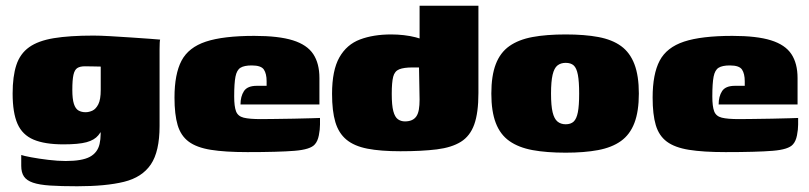

<svg xmlns="http://www.w3.org/2000/svg" viewBox="-20 -525 2819 669"><path d="M249 124Q192 124 154.5 121.5Q117 119 95 111.5Q73 104 63.5 90Q54 76 54 53Q54 46 54 33Q54 20 54 15Q62 18 88.5 23Q115 28 148.5 32Q182 36 209 36Q266 36 293 21.5Q320 7 327 -23.5Q334 -54 328 -101L347 -98Q336 -70 322.5 -53.5Q309 -37 281.5 -29.5Q254 -22 201 -22Q136 -22 97 -38.5Q58 -55 41 -93.5Q24 -132 24 -199Q24 -259 37 -298.5Q50 -338 81.5 -360.5Q113 -383 167.5 -392Q222 -401 306 -401Q328 -401 363.5 -399Q399 -397 435.5 -394.5Q472 -392 500.5 -390Q529 -388 538 -387Q537 -385 536.5 -375.5Q536 -366 536 -353.5Q536 -341 536 -326V-86Q536 3 505.5 48Q475 93 412 108.5Q349 124 249 124ZM278 -134Q290 -134 302 -139.5Q314 -145 322.5 -161.5Q331 -178 331 -212V-293Q325 -293 308 -293.5Q291 -294 276 -294Q259 -294 249.5 -288Q240 -282 236 -264.5Q232 -247 232 -212Q232 -180 237.5 -163Q243 -146 253.5 -140Q264 -134 278 -134Z M842 5Q764 5 714.5 -3Q665 -11 637.5 -31.5Q610 -52 599 -89Q588 -126 588 -185Q588 -267 612.5 -313.5Q637 -360 697.5 -380Q758 -400 866 -400Q951 -400 1000.5 -384.5Q1050 -369 1071.5 -336.5Q1093 -304 1093 -253V-161H818Q818 -189 830 -207.5Q842 -226 875 -226H909V-242Q909 -268 899.5 -282.5Q890 -297 857 -297Q831 -297 818 -289Q805 -281 800.5 -258Q796 -235 796 -189Q796 -154 802.5 -137Q809 -120 829 -115Q849 -110 889 -110Q905 -110 937 -110.5Q969 -111 1004 -111.5Q1039 -112 1065 -113Q1091 -114 1095 -114V-91Q1095 -74 1091 -53.5Q1087 -33 1077 -22Q1062 -4 1006 0.5Q950 5 842 5Z M1137 -198Q1137 -280 1162.5 -325Q1188 -370 1234.5 -387.5Q1281 -405 1343 -405Q1365 -405 1387 -402.5Q1409 -400 1428.5 -395Q1448 -390 1463.5 -383Q1479 -376 1489 -367L1442 -349V-505H1647V-201Q1647 -132 1632.5 -91.5Q1618 -51 1586 -31Q1554 -11 1502 -4.5Q1450 2 1375 2Q1306 2 1260 -7Q1214 -16 1187 -38.5Q1160 -61 1148.5 -99.5Q1137 -138 1137 -198ZM1391 -102Q1405 -102 1415 -106.5Q1425 -111 1431 -120Q1437 -129 1439.5 -143.5Q1442 -158 1442 -178L1440 -290Q1438 -290 1435 -290Q1432 -290 1428 -290Q1424 -290 1418 -290Q1387 -290 1371 -283.5Q1355 -277 1350 -257.5Q1345 -238 1345 -198Q1345 -158 1350.5 -137.5Q1356 -117 1366.5 -109.5Q1377 -102 1391 -102Z M1951 7Q1884 7 1835.5 -2Q1787 -11 1755 -33.5Q1723 -56 1707.5 -96.5Q1692 -137 1692 -199Q1692 -261 1707.5 -301.5Q1723 -342 1755 -364.5Q1787 -387 1835.5 -396Q1884 -405 1951 -405Q2017 -405 2065 -396Q2113 -387 2144 -364.5Q2175 -342 2190.5 -301.5Q2206 -261 2206 -199Q2206 -137 2190.5 -96.5Q2175 -56 2143.5 -33.5Q2112 -11 2064 -2Q2016 7 1951 7ZM1951 -92Q1969 -92 1979 -101.5Q1989 -111 1993.5 -134Q1998 -157 1998 -199Q1998 -241 1993.5 -264.5Q1989 -288 1979 -297Q1969 -306 1951 -306Q1934 -306 1922.5 -297Q1911 -288 1905.5 -264.5Q1900 -241 1900 -199Q1900 -157 1905.5 -134Q1911 -111 1922.5 -101.5Q1934 -92 1951 -92Z M2508 5Q2430 5 2380.5 -3Q2331 -11 2303.5 -31.5Q2276 -52 2265 -89Q2254 -126 2254 -185Q2254 -267 2278.5 -313.5Q2303 -360 2363.5 -380Q2424 -400 2532 -400Q2617 -400 2666.5 -384.5Q2716 -369 2737.5 -336.5Q2759 -304 2759 -253V-161H2484Q2484 -189 2496 -207.5Q2508 -226 2541 -226H2575V-242Q2575 -268 2565.5 -282.5Q2556 -297 2523 -297Q2497 -297 2484 -289Q2471 -281 2466.5 -258Q2462 -235 2462 -189Q2462 -154 2468.5 -137Q2475 -120 2495 -115Q2515 -110 2555 -110Q2571 -110 2603 -110.5Q2635 -111 2670 -111.5Q2705 -112 2731 -113Q2757 -114 2761 -114V-91Q2761 -74 2757 -53.5Q2753 -33 2743 -22Q2728 -4 2672 0.5Q2616 5 2508 5Z"/></svg>

Font: Genos Thin Black
Style: Regular
Weight: 900
Version: Version 1.010